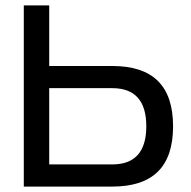

<svg xmlns="http://www.w3.org/2000/svg" viewBox="-20 -690 705 710"><path d="M68 0H395C546 0 620 -74 620 -223C620 -372 546 -446 395 -446H162V-670H68ZM162 -82V-364H395C479 -364 521 -317 521 -223C521 -129 479 -82 395 -82Z"/></svg>

Font: LT Wave Alt
Style: Regular
Weight: 400
Designer: Daniel Lyons
Version: Version 2.5 (Glyphs App)